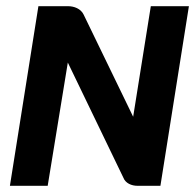

<svg xmlns="http://www.w3.org/2000/svg" viewBox="-20 -600 630 620"><path d="M12 0H134L199 -398L378 -27C385 -8 405 0 424 0H498L590 -580H467L410 -223L250 -553C241 -572 219 -580 200 -580H104Z"/></svg>

Font: Charger Pro
Style: UltraExtObl
Weight: 900
Designer: Jasper
Foundry: Cannot Into Space Fonts
Version: Version 1.09